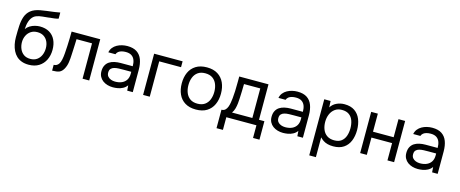

<svg xmlns="http://www.w3.org/2000/svg" viewBox="-47 -1450 5678 2371"><g transform="rotate(15 2792.0 -264.0)"><path d="M289 6Q239 6 200 -8.5Q161 -23 133 -49.5Q105 -76 87 -112.5Q69 -149 60 -192Q51 -235 51 -283Q51 -360 54.5 -426.5Q58 -493 76 -545.5Q94 -598 137 -633Q180 -668 258 -682Q298 -689 337 -694Q376 -699 416 -704Q429 -706 443 -708Q457 -710 472.5 -713Q488 -716 502 -718V-640Q491 -636 478.5 -633.5Q466 -631 452.5 -629Q439 -627 425.5 -626Q412 -625 399 -623.5Q386 -622 374 -620Q339 -616 300 -612.5Q261 -609 226.5 -596.5Q192 -584 168 -549Q156 -531 147.5 -506Q139 -481 135.5 -455.5Q132 -430 131 -407Q151 -435 180 -452.5Q209 -470 242 -478.5Q275 -487 305 -487Q377 -487 427 -457.5Q477 -428 503 -374Q529 -320 529 -248Q529 -176 501 -118.5Q473 -61 419.5 -27.5Q366 6 289 6ZM291 -69Q341 -69 375 -93Q409 -117 426.5 -157Q444 -197 444 -245Q444 -292 426.5 -329.5Q409 -367 375.5 -389Q342 -411 293 -411Q245 -411 210.5 -388Q176 -365 157.5 -326.5Q139 -288 139 -243Q139 -197 156 -157Q173 -117 206.5 -93Q240 -69 291 -69Z M590 1V-73Q610 -73 626 -81.5Q642 -90 654 -107Q668 -127 676 -165Q684 -203 687 -246Q691 -294 693 -340.5Q695 -387 696.5 -433Q698 -479 698 -527H1064V0H979V-452H781Q780 -418 778.5 -383.5Q777 -349 775.5 -314.5Q774 -280 772 -245Q771 -205 764 -155Q757 -105 734 -64Q712 -25 680.5 -12Q649 1 590 1Z M1367 6Q1331 6 1297.5 -3.5Q1264 -13 1237.5 -32.5Q1211 -52 1195.5 -81.5Q1180 -111 1180 -150Q1180 -195 1196.5 -226Q1213 -257 1241 -275Q1269 -293 1306 -301Q1343 -309 1383 -309H1538Q1538 -354 1525.5 -387Q1513 -420 1485 -438.5Q1457 -457 1411 -457Q1383 -457 1359 -451Q1335 -445 1318 -432Q1301 -419 1293 -397H1202Q1209 -433 1229.5 -458.5Q1250 -484 1279.5 -500.5Q1309 -517 1343 -525Q1377 -533 1411 -533Q1487 -533 1533 -502.5Q1579 -472 1600 -416.5Q1621 -361 1621 -285V0H1550L1545 -67Q1523 -37 1492 -21Q1461 -5 1428.5 0.5Q1396 6 1367 6ZM1375 -69Q1425 -69 1461.5 -85.5Q1498 -102 1518 -134Q1538 -166 1538 -212V-238H1445Q1412 -238 1380 -237Q1348 -236 1322 -229Q1296 -222 1280.5 -205Q1265 -188 1265 -156Q1265 -126 1280.5 -107Q1296 -88 1321.5 -78.5Q1347 -69 1375 -69Z M1753 0V-527H2117V-452H1838V0Z M2427 6Q2344 6 2288 -28.5Q2232 -63 2204.5 -124Q2177 -185 2177 -263Q2177 -342 2204.5 -402.5Q2232 -463 2288 -498Q2344 -533 2429 -533Q2512 -533 2567.5 -498Q2623 -463 2650.5 -402.5Q2678 -342 2678 -263Q2678 -185 2650 -124Q2622 -63 2566.5 -28.5Q2511 6 2427 6ZM2427 -69Q2485 -69 2521.5 -95Q2558 -121 2575.5 -165Q2593 -209 2593 -263Q2593 -317 2575.5 -361Q2558 -405 2521.5 -431Q2485 -457 2427 -457Q2370 -457 2333.5 -431Q2297 -405 2279.5 -361Q2262 -317 2262 -263Q2262 -209 2279.5 -165Q2297 -121 2333.5 -95Q2370 -69 2427 -69Z M2735 162V-74Q2764 -74 2781.5 -90Q2799 -106 2809 -132Q2819 -158 2824 -188.5Q2829 -219 2832 -247Q2837 -293 2838.5 -338.5Q2840 -384 2840 -411Q2841 -440 2841 -469Q2841 -498 2841 -527H3215V-74H3284V162H3202V0H2817V162ZM2870 -74H3130V-452H2922Q2921 -410 2920 -358Q2919 -306 2916 -261Q2915 -235 2911.5 -202Q2908 -169 2899 -135.5Q2890 -102 2870 -74Z M3542 6Q3506 6 3472.5 -3.5Q3439 -13 3412.5 -32.5Q3386 -52 3370.5 -81.5Q3355 -111 3355 -150Q3355 -195 3371.5 -226Q3388 -257 3416 -275Q3444 -293 3481 -301Q3518 -309 3558 -309H3713Q3713 -354 3700.5 -387Q3688 -420 3660 -438.5Q3632 -457 3586 -457Q3558 -457 3534 -451Q3510 -445 3493 -432Q3476 -419 3468 -397H3377Q3384 -433 3404.5 -458.5Q3425 -484 3454.5 -500.5Q3484 -517 3518 -525Q3552 -533 3586 -533Q3662 -533 3708 -502.5Q3754 -472 3775 -416.5Q3796 -361 3796 -285V0H3725L3720 -67Q3698 -37 3667 -21Q3636 -5 3603.5 0.5Q3571 6 3542 6ZM3550 -69Q3600 -69 3636.5 -85.5Q3673 -102 3693 -134Q3713 -166 3713 -212V-238H3620Q3587 -238 3555 -237Q3523 -236 3497 -229Q3471 -222 3455.5 -205Q3440 -188 3440 -156Q3440 -126 3455.5 -107Q3471 -88 3496.5 -78.5Q3522 -69 3550 -69Z M3928 190V-527H4009L4013 -446Q4040 -489 4086.5 -511Q4133 -533 4187 -533Q4267 -533 4318 -497.5Q4369 -462 4393.5 -401Q4418 -340 4418 -263Q4418 -186 4393 -125Q4368 -64 4316 -29Q4264 6 4183 6Q4143 6 4111 -2.5Q4079 -11 4055 -27Q4031 -43 4013 -63V190ZM4176 -69Q4234 -69 4268 -95.5Q4302 -122 4317.5 -166Q4333 -210 4333 -263Q4333 -317 4317.5 -361Q4302 -405 4267 -431Q4232 -457 4174 -457Q4122 -457 4085.5 -430.5Q4049 -404 4030 -359.5Q4011 -315 4011 -262Q4011 -207 4029 -163Q4047 -119 4084 -94Q4121 -69 4176 -69Z M4528 0V-527H4613V-296H4877V-527H4962V0H4877V-221H4613V0Z M5265 6Q5229 6 5195.5 -3.5Q5162 -13 5135.5 -32.5Q5109 -52 5093.5 -81.5Q5078 -111 5078 -150Q5078 -195 5094.5 -226Q5111 -257 5139 -275Q5167 -293 5204 -301Q5241 -309 5281 -309H5436Q5436 -354 5423.5 -387Q5411 -420 5383 -438.5Q5355 -457 5309 -457Q5281 -457 5257 -451Q5233 -445 5216 -432Q5199 -419 5191 -397H5100Q5107 -433 5127.5 -458.5Q5148 -484 5177.5 -500.5Q5207 -517 5241 -525Q5275 -533 5309 -533Q5385 -533 5431 -502.5Q5477 -472 5498 -416.5Q5519 -361 5519 -285V0H5448L5443 -67Q5421 -37 5390 -21Q5359 -5 5326.5 0.5Q5294 6 5265 6ZM5273 -69Q5323 -69 5359.5 -85.5Q5396 -102 5416 -134Q5436 -166 5436 -212V-238H5343Q5310 -238 5278 -237Q5246 -236 5220 -229Q5194 -222 5178.5 -205Q5163 -188 5163 -156Q5163 -126 5178.5 -107Q5194 -88 5219.5 -78.5Q5245 -69 5273 -69Z"/></g></svg>

Font: Onest
Style: Regular
Weight: 400
Designer: Dmitri Voloshin, Andrey Kudryavtsev
Foundry: Dmitri Voloshin, Andrey Kudryavtsev
Version: Version 1.000;gftools[0.9.33]